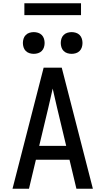

<svg xmlns="http://www.w3.org/2000/svg" viewBox="-20 -1146 640 1166"><path d="M56 0 245 -735H355L544 0H444L402 -176H198L156 0ZM382 -260 327 -490Q320 -519 313.5 -548.5Q307 -578 300 -608Q293 -578 286.5 -548.5Q280 -519 273 -490L218 -260ZM415 -819Q402 -819 389 -823Q376 -827 366.5 -836.5Q357 -846 353 -859Q349 -872 349 -885Q349 -898 353 -911Q357 -924 366.5 -933.5Q376 -943 389 -947Q402 -951 415 -951Q428 -951 441 -947Q454 -943 463.5 -933.5Q473 -924 477 -911Q481 -898 481 -885Q481 -872 477 -859Q473 -846 463.5 -836.5Q454 -827 441 -823Q428 -819 415 -819ZM185 -819Q172 -819 159 -823Q146 -827 136.5 -836.5Q127 -846 123 -859Q119 -872 119 -885Q119 -898 123 -911Q127 -924 136.5 -933.5Q146 -943 159 -947Q172 -951 185 -951Q198 -951 211 -947Q224 -943 233.5 -933.5Q243 -924 247 -911Q251 -898 251 -885Q251 -872 247 -859Q243 -846 233.5 -836.5Q224 -827 211 -823Q198 -819 185 -819ZM128 -1054V-1126H472V-1054Z"/></svg>

Font: Iosevka Fixed Medium Extended
Style: Regular
Weight: 500
Width: 7
Monospace: yes
Designer: Belleve Invis
Foundry: Belleve Invis
Version: Version 24.1.1; ttfautohint (v1.8.4)